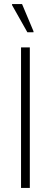

<svg xmlns="http://www.w3.org/2000/svg" viewBox="-20 -920 249 940"><path d="M83 0V-688H126V0ZM114 -762 39 -895V-900H88L144 -767V-762Z"/></svg>

Font: Saira Condensed ExtraLight
Style: Regular
Weight: 250
Width: 3
Designer: Hector Gatti with collaboration of the Omnibus-Type team
Foundry: Omnibus-Type
Version: Version 1.101